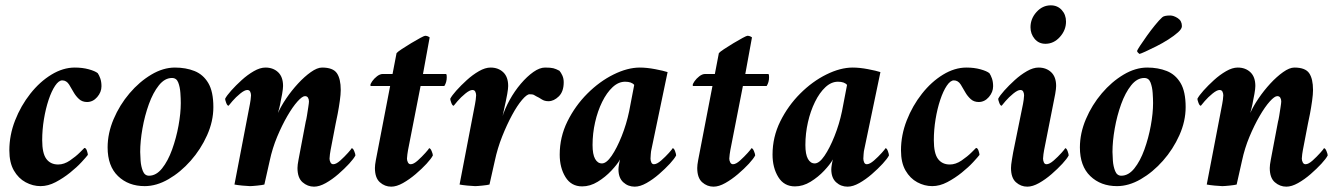

<svg xmlns="http://www.w3.org/2000/svg" viewBox="-20 -691 5016 719"><path d="M260 -438Q289 -438 312.5 -431.5Q336 -425 346 -417Q351 -410 355.5 -397.5Q360 -385 360 -368Q360 -346 344 -327.5Q328 -309 306 -309Q288 -309 276 -320Q264 -331 256 -345Q249 -358 239 -374Q229 -390 213 -390Q200 -390 186.5 -370Q173 -350 162 -317Q151 -284 144.5 -244.5Q138 -205 138 -166Q138 -117 153.5 -96Q169 -75 198 -75Q220 -75 242 -90Q264 -105 279.5 -120.5Q295 -136 296 -137Q302 -137 305.5 -126.5Q309 -116 309 -111Q303 -103 285.5 -84Q268 -65 242.5 -44.5Q217 -24 188.5 -9Q160 6 132 6Q103 6 76 -8.5Q49 -23 32 -52.5Q15 -82 15 -128Q15 -185 36.5 -240Q58 -295 93.5 -340Q129 -385 172.5 -411.5Q216 -438 260 -438Z M635 -438Q676 -438 708.5 -425Q741 -412 760 -380Q779 -348 779 -290Q779 -237 755.5 -184.5Q732 -132 694 -89Q656 -46 611 -20Q566 6 522 6Q461 6 422 -31.5Q383 -69 383 -139Q383 -192 405.5 -245Q428 -298 465 -341.5Q502 -385 546.5 -411.5Q591 -438 635 -438ZM624 -399Q597 -399 575 -371.5Q553 -344 537.5 -301Q522 -258 513.5 -210Q505 -162 505 -122Q505 -111 506.5 -89.5Q508 -68 515 -50.5Q522 -33 538 -33Q565 -33 587 -60.5Q609 -88 624.5 -131Q640 -174 648.5 -220.5Q657 -267 657 -305Q657 -321 655.5 -343Q654 -365 647.5 -382Q641 -399 624 -399Z M1031 -311Q1030 -303 1026 -287Q1022 -271 1021 -268Q1032 -293 1052 -322.5Q1072 -352 1096 -378Q1120 -404 1144 -421Q1168 -438 1186 -438Q1227 -438 1241.5 -417Q1256 -396 1256 -354Q1256 -338 1252.5 -313Q1249 -288 1244.5 -264.5Q1240 -241 1237 -228L1218 -129Q1217 -126 1215.5 -113.5Q1214 -101 1214 -97Q1214 -90 1217.5 -83Q1221 -76 1228 -76Q1239 -76 1254.5 -90Q1270 -104 1283 -118.5Q1296 -133 1297 -136Q1302 -136 1306.5 -125Q1311 -114 1311 -109Q1305 -97 1287.5 -78Q1270 -59 1247 -39Q1224 -19 1200 -5.5Q1176 8 1156 8Q1132 8 1113 -8.5Q1094 -25 1094 -62Q1094 -73 1098 -93.5Q1102 -114 1103 -120L1125 -236Q1127 -242 1129.5 -258Q1132 -274 1134.5 -290Q1137 -306 1137 -311Q1137 -319 1133.5 -325Q1130 -331 1122 -331Q1112 -331 1094 -311Q1076 -291 1056 -256.5Q1036 -222 1018 -179Q1000 -136 990 -89L970 0Q963 2 943.5 4Q924 6 916 6Q908 6 887.5 4Q867 2 858 0L916 -302Q917 -305 918.5 -317.5Q920 -330 920 -334Q920 -341 917 -347.5Q914 -354 906 -354Q896 -354 879.5 -340.5Q863 -327 850.5 -312.5Q838 -298 836 -295Q831 -295 827 -306Q823 -317 823 -321Q829 -333 846 -352Q863 -371 885 -391Q907 -411 930.5 -424.5Q954 -438 974 -438Q1003 -438 1021.5 -420.5Q1040 -403 1040 -369Q1040 -359 1036.5 -339Q1033 -319 1031 -311Z M1450 -414 1465 -492Q1469 -497 1485 -507.5Q1501 -518 1520 -529.5Q1539 -541 1554 -549Q1569 -557 1572 -557Q1581 -557 1589 -551L1564 -414H1649Q1652 -414 1652.5 -410Q1653 -406 1653 -402Q1653 -383 1644 -369H1555L1508 -129Q1507 -125 1505.5 -113Q1504 -101 1504 -97Q1504 -90 1507.5 -83Q1511 -76 1518 -76Q1529 -76 1544.5 -90Q1560 -104 1573 -118.5Q1586 -133 1587 -136Q1592 -136 1596.5 -125Q1601 -114 1601 -109Q1595 -97 1577.5 -78Q1560 -59 1536.5 -39Q1513 -19 1489 -5.5Q1465 8 1445 8Q1421 8 1402.5 -8.5Q1384 -25 1384 -62Q1384 -73 1387.5 -91.5Q1391 -110 1393 -120L1441 -369H1369Q1367 -369 1367 -372Q1367 -377 1374 -387Q1381 -397 1392 -405.5Q1403 -414 1414 -414Z M2021 -438Q2042 -438 2052 -435.5Q2062 -433 2075 -426Q2081 -419 2086 -408Q2091 -397 2091 -383Q2091 -348 2072.5 -330Q2054 -312 2034 -312Q2019 -312 2008.5 -319Q1998 -326 1989 -330Q1982 -334 1978.5 -336Q1975 -338 1963 -338Q1953 -338 1935 -317Q1917 -296 1897.5 -260Q1878 -224 1860.5 -180Q1843 -136 1833 -89L1813 0Q1806 2 1786.5 4Q1767 6 1759 6Q1751 6 1730.5 4Q1710 2 1701 0L1759 -302Q1760 -305 1761.5 -317.5Q1763 -330 1763 -334Q1763 -341 1760 -347.5Q1757 -354 1749 -354Q1739 -354 1722.5 -340.5Q1706 -327 1693.5 -312.5Q1681 -298 1679 -295Q1674 -295 1670 -306Q1666 -317 1666 -321Q1672 -333 1689 -352Q1706 -371 1728 -391Q1750 -411 1773.5 -424.5Q1797 -438 1817 -438Q1846 -438 1864.5 -420.5Q1883 -403 1883 -369Q1883 -359 1879.5 -339Q1876 -319 1874 -311Q1873 -306 1870 -293Q1867 -280 1864.5 -267Q1862 -254 1860 -250Q1870 -283 1888.5 -316.5Q1907 -350 1930.5 -377.5Q1954 -405 1977.5 -421.5Q2001 -438 2021 -438Z M2376 -438Q2402 -438 2433.5 -432Q2465 -426 2480 -421L2419 -129Q2418 -126 2417 -113.5Q2416 -101 2416 -97Q2416 -90 2419 -83Q2422 -76 2429 -76Q2440 -76 2456 -90Q2472 -104 2485 -118.5Q2498 -133 2499 -136Q2504 -136 2508 -125Q2512 -114 2512 -109Q2506 -97 2488.5 -78Q2471 -59 2448 -39Q2425 -19 2401 -5.5Q2377 8 2357 8Q2332 8 2314 -8.5Q2296 -25 2296 -57Q2296 -60 2296.5 -65Q2297 -70 2298 -75Q2299 -81 2300 -86Q2301 -91 2302 -94Q2292 -76 2269.5 -52Q2247 -28 2218.5 -10.5Q2190 7 2160 7Q2119 7 2097.5 -28Q2076 -63 2076 -112Q2076 -178 2105 -236.5Q2134 -295 2179.5 -340.5Q2225 -386 2277.5 -412Q2330 -438 2376 -438ZM2321 -385Q2296 -385 2274 -364.5Q2252 -344 2235 -309.5Q2218 -275 2208.5 -233Q2199 -191 2199 -148Q2199 -113 2208.5 -96Q2218 -79 2234 -79Q2251 -79 2270.5 -107.5Q2290 -136 2308 -181Q2326 -226 2336 -274L2355 -373Q2345 -385 2321 -385Z M2657 -414 2672 -492Q2676 -497 2692 -507.5Q2708 -518 2727 -529.5Q2746 -541 2761 -549Q2776 -557 2779 -557Q2788 -557 2796 -551L2771 -414H2856Q2859 -414 2859.5 -410Q2860 -406 2860 -402Q2860 -383 2851 -369H2762L2715 -129Q2714 -125 2712.5 -113Q2711 -101 2711 -97Q2711 -90 2714.5 -83Q2718 -76 2725 -76Q2736 -76 2751.5 -90Q2767 -104 2780 -118.5Q2793 -133 2794 -136Q2799 -136 2803.5 -125Q2808 -114 2808 -109Q2802 -97 2784.5 -78Q2767 -59 2743.5 -39Q2720 -19 2696 -5.5Q2672 8 2652 8Q2628 8 2609.5 -8.5Q2591 -25 2591 -62Q2591 -73 2594.5 -91.5Q2598 -110 2600 -120L2648 -369H2576Q2574 -369 2574 -372Q2574 -377 2581 -387Q2588 -397 2599 -405.5Q2610 -414 2621 -414Z M3173 -438Q3199 -438 3230.5 -432Q3262 -426 3277 -421L3216 -129Q3215 -126 3214 -113.5Q3213 -101 3213 -97Q3213 -90 3216 -83Q3219 -76 3226 -76Q3237 -76 3253 -90Q3269 -104 3282 -118.5Q3295 -133 3296 -136Q3301 -136 3305 -125Q3309 -114 3309 -109Q3303 -97 3285.5 -78Q3268 -59 3245 -39Q3222 -19 3198 -5.5Q3174 8 3154 8Q3129 8 3111 -8.5Q3093 -25 3093 -57Q3093 -60 3093.5 -65Q3094 -70 3095 -75Q3096 -81 3097 -86Q3098 -91 3099 -94Q3089 -76 3066.5 -52Q3044 -28 3015.5 -10.5Q2987 7 2957 7Q2916 7 2894.5 -28Q2873 -63 2873 -112Q2873 -178 2902 -236.5Q2931 -295 2976.5 -340.5Q3022 -386 3074.5 -412Q3127 -438 3173 -438ZM3118 -385Q3093 -385 3071 -364.5Q3049 -344 3032 -309.5Q3015 -275 3005.5 -233Q2996 -191 2996 -148Q2996 -113 3005.5 -96Q3015 -79 3031 -79Q3048 -79 3067.5 -107.5Q3087 -136 3105 -181Q3123 -226 3133 -274L3152 -373Q3142 -385 3118 -385Z M3599 -438Q3628 -438 3651.5 -431.5Q3675 -425 3685 -417Q3690 -410 3694.5 -397.5Q3699 -385 3699 -368Q3699 -346 3683 -327.5Q3667 -309 3645 -309Q3627 -309 3615 -320Q3603 -331 3595 -345Q3588 -358 3578 -374Q3568 -390 3552 -390Q3539 -390 3525.5 -370Q3512 -350 3501 -317Q3490 -284 3483.5 -244.5Q3477 -205 3477 -166Q3477 -117 3492.5 -96Q3508 -75 3537 -75Q3559 -75 3581 -90Q3603 -105 3618.5 -120.5Q3634 -136 3635 -137Q3641 -137 3644.5 -126.5Q3648 -116 3648 -111Q3642 -103 3624.5 -84Q3607 -65 3581.5 -44.5Q3556 -24 3527.5 -9Q3499 6 3471 6Q3442 6 3415 -8.5Q3388 -23 3371 -52.5Q3354 -82 3354 -128Q3354 -185 3375.5 -240Q3397 -295 3432.5 -340Q3468 -385 3511.5 -411.5Q3555 -438 3599 -438Z M3811 -302Q3812 -305 3813.5 -317.5Q3815 -330 3815 -334Q3815 -341 3812 -347.5Q3809 -354 3801 -354Q3791 -354 3774.5 -340.5Q3758 -327 3745.5 -312.5Q3733 -298 3731 -295Q3726 -295 3722 -306Q3718 -317 3718 -321Q3724 -333 3741 -352Q3758 -371 3780 -391Q3802 -411 3825.5 -424.5Q3849 -438 3869 -438Q3898 -438 3916.5 -420.5Q3935 -403 3935 -369Q3935 -359 3931.5 -339Q3928 -319 3926 -311L3890 -129Q3889 -126 3887.5 -113.5Q3886 -101 3886 -97Q3886 -90 3889 -83Q3892 -76 3899 -76Q3910 -76 3926 -90Q3942 -104 3955 -118.5Q3968 -133 3969 -136Q3974 -136 3978 -125Q3982 -114 3982 -109Q3976 -97 3958.5 -78Q3941 -59 3918 -39Q3895 -19 3871 -5.5Q3847 8 3827 8Q3803 8 3784.5 -8.5Q3766 -25 3766 -62Q3766 -73 3769.5 -93.5Q3773 -114 3774 -120ZM3915 -671Q3940 -671 3956 -653.5Q3972 -636 3972 -610Q3972 -578 3949 -552.5Q3926 -527 3895 -527Q3870 -527 3854.5 -545.5Q3839 -564 3839 -589Q3839 -621 3861.5 -646Q3884 -671 3915 -671Z M4247 -489Q4245 -491 4242 -493.5Q4239 -496 4238 -500Q4239 -504 4249.5 -520Q4260 -536 4275 -557Q4290 -578 4305.5 -597Q4321 -616 4332 -626Q4339 -633 4362 -633Q4375 -633 4390.5 -623Q4406 -613 4406 -593Q4406 -583 4391.5 -570Q4377 -557 4355 -543Q4333 -529 4310 -517.5Q4287 -506 4269.5 -498Q4252 -490 4247 -489ZM4276 -438Q4317 -438 4349.5 -425Q4382 -412 4401 -380Q4420 -348 4420 -290Q4420 -237 4396.5 -184.5Q4373 -132 4335 -89Q4297 -46 4252 -20Q4207 6 4163 6Q4102 6 4063 -31.5Q4024 -69 4024 -139Q4024 -192 4046.5 -245Q4069 -298 4106 -341.5Q4143 -385 4187.5 -411.5Q4232 -438 4276 -438ZM4265 -399Q4238 -399 4216 -371.5Q4194 -344 4178.5 -301Q4163 -258 4154.5 -210Q4146 -162 4146 -122Q4146 -111 4147.5 -89.5Q4149 -68 4156 -50.5Q4163 -33 4179 -33Q4206 -33 4228 -60.5Q4250 -88 4265.5 -131Q4281 -174 4289.5 -220.5Q4298 -267 4298 -305Q4298 -321 4296.5 -343Q4295 -365 4288.5 -382Q4282 -399 4265 -399Z M4672 -311Q4671 -303 4667 -287Q4663 -271 4662 -268Q4673 -293 4693 -322.5Q4713 -352 4737 -378Q4761 -404 4785 -421Q4809 -438 4827 -438Q4868 -438 4882.5 -417Q4897 -396 4897 -354Q4897 -338 4893.5 -313Q4890 -288 4885.5 -264.5Q4881 -241 4878 -228L4859 -129Q4858 -126 4856.5 -113.5Q4855 -101 4855 -97Q4855 -90 4858.5 -83Q4862 -76 4869 -76Q4880 -76 4895.5 -90Q4911 -104 4924 -118.5Q4937 -133 4938 -136Q4943 -136 4947.5 -125Q4952 -114 4952 -109Q4946 -97 4928.5 -78Q4911 -59 4888 -39Q4865 -19 4841 -5.5Q4817 8 4797 8Q4773 8 4754 -8.5Q4735 -25 4735 -62Q4735 -73 4739 -93.5Q4743 -114 4744 -120L4766 -236Q4768 -242 4770.5 -258Q4773 -274 4775.5 -290Q4778 -306 4778 -311Q4778 -319 4774.5 -325Q4771 -331 4763 -331Q4753 -331 4735 -311Q4717 -291 4697 -256.5Q4677 -222 4659 -179Q4641 -136 4631 -89L4611 0Q4604 2 4584.5 4Q4565 6 4557 6Q4549 6 4528.5 4Q4508 2 4499 0L4557 -302Q4558 -305 4559.5 -317.5Q4561 -330 4561 -334Q4561 -341 4558 -347.5Q4555 -354 4547 -354Q4537 -354 4520.5 -340.5Q4504 -327 4491.5 -312.5Q4479 -298 4477 -295Q4472 -295 4468 -306Q4464 -317 4464 -321Q4470 -333 4487 -352Q4504 -371 4526 -391Q4548 -411 4571.5 -424.5Q4595 -438 4615 -438Q4644 -438 4662.5 -420.5Q4681 -403 4681 -369Q4681 -359 4677.5 -339Q4674 -319 4672 -311Z"/></svg>

Font: Amiri
Style: Bold Italic
Weight: 700
Italic angle: 10°
Designer: Khaled Hosny
Version: Version 0.113